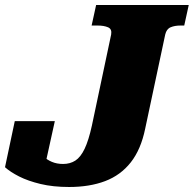

<svg xmlns="http://www.w3.org/2000/svg" viewBox="-45 -730 774 767"><path d="M399 -592Q403 -614 386.5 -621Q370 -628 345 -628H321L339 -710H709L691 -628H676Q653 -628 636.5 -621Q620 -614 615 -592L535 -216Q518 -133 477.5 -81.5Q437 -30 375 -6.5Q313 17 231 17Q167 17 117 5Q67 -7 31.5 -25Q-4 -43 -25 -62L14 -246H174L133 -60Q116 -65 105.5 -79Q95 -93 91.5 -107.5Q88 -122 92.5 -130Q97 -138 110 -132Q117 -118 129.5 -105Q142 -92 162 -83.5Q182 -75 207 -75Q235 -75 256 -88.5Q277 -102 293 -135.5Q309 -169 322 -228Z"/></svg>

Font: Roboto Serif 20pt ExtraBold
Style: Italic
Weight: 800
Italic angle: -10°
Version: Version 1.007